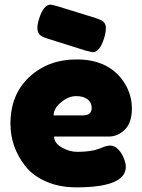

<svg xmlns="http://www.w3.org/2000/svg" viewBox="-20 -794 613 827"><path d="M379 -569 349 -576 184 -628Q157 -636 149 -647Q141 -658 141 -674.5Q141 -691 149 -715Q168 -774 198 -774Q202 -774 228 -767L393 -716Q407 -711 414 -708Q436 -697 436 -674.5Q436 -652 428 -628Q409 -569 379 -569ZM450 -206H213Q213 -178 246 -159Q279 -140 312 -140Q370 -140 403 -152L414 -156Q438 -167 454 -167Q486 -167 509 -122Q522 -95 522 -76Q522 13 309 13Q235 13 177.5 -12.5Q120 -38 88 -80Q25 -161 25 -261Q25 -387 106.5 -462.5Q188 -538 310 -538Q449 -538 514 -440Q548 -388 548 -326.5Q548 -265 517.5 -235.5Q487 -206 450 -206ZM337 -297Q375 -297 375 -329Q375 -352 357.5 -366Q340 -380 307.5 -380Q275 -380 243 -353.5Q211 -327 211 -297Z"/></svg>

Font: Fredoka One
Style: Regular
Weight: 400
Version: Version 1.001;April 7, 2020;FontCreator 12.0.0.2522 64-bit